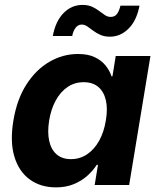

<svg xmlns="http://www.w3.org/2000/svg" viewBox="-20 -768 659 797"><path d="M212.4 9.8Q148.4 9.8 103.3 -23.2Q58.1 -56.2 39.6 -118.2Q21 -180.2 35.6 -267.6Q50.3 -356.4 90.1 -418Q129.9 -479.5 185.5 -511.7Q241.2 -543.9 303.7 -543.9Q345.7 -543.9 373.5 -530.5Q401.4 -517.1 418.2 -496.1Q435.1 -475.1 442.9 -451.2H446.8L460.4 -535.6H604.5L516.1 0H373L386.7 -84H381.8Q365.7 -59.1 341.8 -37.8Q317.9 -16.6 285.6 -3.4Q253.4 9.8 212.4 9.8ZM274.4 -107.4Q312 -107.4 341.8 -127.7Q371.6 -147.9 391.6 -183.8Q411.6 -219.7 419.4 -268.1Q427.7 -316.4 419.4 -352.1Q411.1 -387.7 387.9 -407.2Q364.7 -426.8 327.1 -426.8Q290 -426.8 260.7 -407Q231.4 -387.2 211.7 -351.6Q191.9 -315.9 184.1 -268.1Q176.3 -219.7 184.1 -183.6Q191.9 -147.5 214.8 -127.4Q237.8 -107.4 274.4 -107.4ZM436.5 -615.7Q413.6 -615.7 396.5 -623.3Q379.4 -630.9 366.5 -640.9Q353.5 -650.9 342.3 -658.4Q331.1 -666 319.3 -666Q304.2 -666 293.9 -652.8Q283.7 -639.6 279.8 -618.7H199.2Q210.9 -680.7 244.1 -714.1Q277.3 -747.6 322.3 -747.6Q345.7 -747.6 362.3 -740Q378.9 -732.4 391.8 -722.4Q404.8 -712.4 415.8 -705.1Q426.8 -697.8 439.5 -697.8Q456.1 -697.8 465.3 -709.7Q474.6 -721.7 480 -744.6H559.1Q547.4 -682.6 513.7 -649.2Q480 -615.7 436.5 -615.7Z"/></svg>

Font: Inter 20pt
Style: Bold Italic
Weight: 700
Italic angle: -9.3988°
Version: Version 4.001;git-66647c0bb